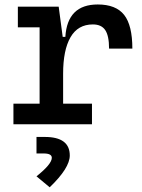

<svg xmlns="http://www.w3.org/2000/svg" viewBox="-20 -547 626 845"><path d="M257.8 -222.7V-90.8H384.8V0H39.1V-90.8H154.3V-426.8H58.6V-517.6H238.3L255.9 -384.8H267.6Q276.4 -527.3 410.2 -527.3Q490.2 -527.3 526.4 -481.4Q562.5 -435.5 562.5 -333H460Q460 -389.6 443.1 -414.6Q426.3 -439.5 388.7 -439.5Q322.8 -439.5 290.3 -383.1Q257.8 -326.7 257.8 -222.7ZM198.7 277.3 140.6 229Q208 175.3 208 147.5Q208 128.4 172.4 128.4H140.6V55.7H177.2Q287.1 55.7 287.1 137.2Q287.1 192.4 198.7 277.3Z"/></svg>

Font: CaskaydiaMono NF
Style: Regular
Weight: 400
Designer: Aaron Bell
Foundry: Saja Typeworks
Version: Version 2111.001; ttfautohint (v1.8.4);Nerd Fonts 3.1.1